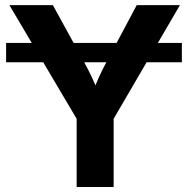

<svg xmlns="http://www.w3.org/2000/svg" viewBox="-20 -748 752 768"><path d="M707.5 -576.2V-499H4.4V-576.2ZM286.6 0V-272.9L17.6 -727.5H191.4L314.5 -503.4Q332.5 -470.7 347.7 -438.5Q362.8 -406.2 378.4 -365.2H345.7Q360.8 -406.2 375.5 -438.7Q390.1 -471.2 407.7 -503.4L526.9 -727.5H699.7L434.6 -272.9V0Z"/></svg>

Font: Inter 20pt
Style: Bold
Weight: 700
Version: Version 4.001;git-66647c0bb